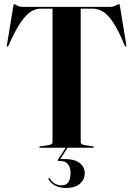

<svg xmlns="http://www.w3.org/2000/svg" viewBox="-20 -734 662 954"><path d="M90.5 -700H527.5Q543 -700 555.5 -706.8Q568 -713.5 571.5 -713.5Q573 -713.5 574 -711.8Q575 -710 576 -703L607.5 -511Q609 -504 606 -503Q602.5 -502 600 -507Q567.5 -586 540.5 -625.2Q513.5 -664.5 489.2 -677.8Q465 -691 441 -691H381V-27Q381 -16 400.5 -13L441 -7Q447 -6 447 -3Q447 0 442 0H180Q175 0 175 -3Q175 -6 181 -7L221.5 -13Q241 -16 241 -27V-691H181Q157.5 -691 133.5 -676.2Q109.5 -661.5 82.2 -621.8Q55 -582 22 -507Q19.5 -502 16 -503Q13 -504 14.5 -511L46 -703Q47 -710 48 -711.8Q49 -713.5 50.5 -713.5Q53.5 -713.5 64.5 -706.8Q75.5 -700 90.5 -700ZM308 -2H317L279.5 56.5H305.5Q351.5 56.5 376.2 76.2Q401 96 401 126Q401 159 376.2 179.5Q351.5 200 308.5 200Q274.5 200 252.2 187.2Q230 174.5 221.5 156.5Q219.5 152.5 222.5 151Q226 148.5 229 154Q237.5 170.5 253.2 178.8Q269 187 286.5 187Q330.5 187 330.5 124.5Q330.5 97.5 317.5 81.8Q304.5 66 279.5 66H270.5Q264 66 268 59Z"/></svg>

Font: Fraunces 144pt SemiBold
Style: Regular
Weight: 600
Version: Version 1.000;[0bf87f6ff]